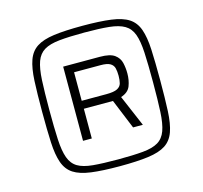

<svg xmlns="http://www.w3.org/2000/svg" viewBox="-102 -809 981 930"><g transform="rotate(-15 388.0 -344.0)"><path d="M388 8Q301 8 245 0.5Q189 -7 157.5 -27.5Q126 -48 112 -87.5Q98 -127 95 -189.5Q92 -252 92 -344Q92 -436 95 -498.5Q98 -561 112 -600.5Q126 -640 157.5 -660.5Q189 -681 244.5 -688.5Q300 -696 388 -696Q475 -696 531 -688.5Q587 -681 618.5 -660.5Q650 -640 664 -600.5Q678 -561 681 -498.5Q684 -436 684 -344Q684 -252 681 -189.5Q678 -127 664 -87.5Q650 -48 618.5 -27.5Q587 -7 531 0.5Q475 8 388 8ZM388 -26Q464 -26 513 -30.5Q562 -35 589.5 -51.5Q617 -68 629.5 -102.5Q642 -137 645 -195.5Q648 -254 648 -344Q648 -434 645 -492.5Q642 -551 629.5 -585Q617 -619 589 -635.5Q561 -652 512.5 -657Q464 -662 388 -662Q312 -662 263 -657Q214 -652 186.5 -635.5Q159 -619 146.5 -585Q134 -551 131 -492.5Q128 -434 128 -344Q128 -254 131 -195.5Q134 -137 146.5 -102.5Q159 -68 186.5 -51.5Q214 -35 263 -30.5Q312 -26 388 -26ZM247 -157V-529H431Q482 -529 504.5 -512.5Q527 -496 533 -470.5Q539 -445 539 -417Q539 -383 528 -354.5Q517 -326 480 -314L547 -157H498L437 -306H291V-157ZM291 -346H415Q453 -346 470 -355Q487 -364 491 -380Q495 -396 495 -417Q495 -439 491 -455Q487 -471 472 -480Q457 -489 424 -489H291Z"/></g></svg>

Font: Saira SemiExpanded Light
Style: Regular
Weight: 300
Width: 6
Designer: Hector Gatti with collaboration of the Omnibus-Type team
Foundry: Omnibus-Type
Version: Version 1.101